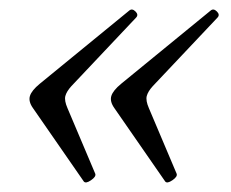

<svg xmlns="http://www.w3.org/2000/svg" viewBox="-20 -408 482 401"><path d="M155 -29 49 -182Q39 -196 42.5 -207.5Q46 -219 63 -233L250 -386Q256 -391 263 -384Q270 -377 264 -371L129 -228Q119 -217 116.5 -207.5Q114 -198 121 -182L179 -45Q181 -39 170 -31.5Q159 -24 155 -29ZM325 -29 219 -182Q209 -196 212.5 -207.5Q216 -219 233 -233L420 -386Q426 -391 433 -384Q440 -377 434 -371L299 -228Q289 -217 286.5 -207.5Q284 -198 291 -182L349 -45Q351 -39 340 -31.5Q329 -24 325 -29Z"/></svg>

Font: Junicode
Style: Italic
Weight: 400
Italic angle: -11°
Designer: Peter S. Baker
Version: Version 2.100; ttfautohint (v1.8.4)